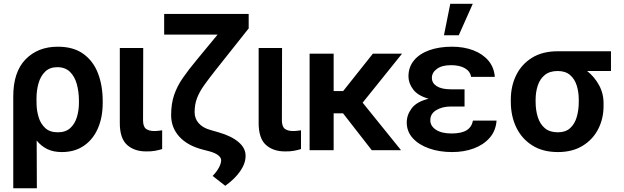

<svg xmlns="http://www.w3.org/2000/svg" viewBox="-20 -802 3331 1025"><path d="M50.8 203.1V-285.6Q50.3 -417 116.2 -484.9Q182.1 -552.7 288.6 -552.7Q372.1 -552.7 425 -514.4Q478 -476.1 503.2 -410.4Q528.3 -344.7 528.3 -262.7V-252.9Q528.3 -174.8 502.2 -115.7Q476.1 -56.6 427.2 -23.4Q378.4 9.8 310.5 9.8Q264.6 9.8 231.9 -6.3Q199.2 -22.5 175.8 -51.8L176.8 203.1ZM175.3 -242.2Q176.3 -209.5 186.5 -175.5Q196.8 -141.6 221.2 -118.7Q245.6 -95.7 288.6 -95.7Q330.6 -95.7 355.2 -118.4Q379.9 -141.1 390.6 -177Q401.4 -212.9 401.4 -252.9V-262.7Q401.4 -312.5 389.9 -353.5Q378.4 -394.5 353 -418.9Q327.6 -443.4 286.1 -443.4Q245.6 -443.4 221.2 -419.7Q196.8 -396 185.8 -357.9Q174.8 -319.8 174.8 -276.4Z M619.6 -545.9H744.6L743.7 -158.7Q744.1 -124.5 760.5 -113.5Q776.9 -102.5 802.7 -102.5Q815.9 -102.5 827.1 -104Q838.4 -105.5 845.7 -106.4V-6.3Q829.6 -1 808.3 2.9Q787.1 6.8 761.7 6.3Q697.3 6.8 658.2 -28.6Q619.1 -64 619.6 -147Z M856.4 -727.5H1307.6V-650.4L1131.3 -428.2Q1095.7 -383.3 1070.6 -348.1Q1045.4 -313 1032.2 -279.1Q1019 -245.1 1019 -203.1Q1019 -168.9 1040.8 -144.3Q1062.5 -119.6 1102.5 -108.4L1149.9 -94.7Q1217.8 -74.7 1254.6 -42.5Q1291.5 -10.3 1291 29.8Q1291.5 69.3 1262.9 111.1Q1234.4 152.8 1182.6 189.9L1115.2 137.2Q1137.7 113.8 1148.9 92.3Q1160.2 70.8 1160.6 54.2Q1161.1 39.6 1144.8 26.9Q1128.4 14.2 1099.6 6.3L1060.5 -3.9Q980.5 -24.9 937 -72.8Q893.6 -120.6 893.6 -187Q893.6 -248.5 909.7 -295.4Q925.8 -342.3 956.3 -386.2Q986.8 -430.2 1030.3 -482.4L1141.6 -617.2H856.4Z M1360.8 -545.9H1485.8L1484.9 -158.7Q1485.4 -124.5 1501.7 -113.5Q1518.1 -102.5 1543.9 -102.5Q1557.1 -102.5 1568.4 -104Q1579.6 -105.5 1586.9 -106.4V-6.3Q1570.8 -1 1549.6 2.9Q1528.3 6.8 1502.9 6.3Q1438.5 6.8 1399.4 -28.6Q1360.4 -64 1360.8 -147Z M1761.2 -515.6V-315.9H1812L1970.7 -515.6H2126.5L1916 -253.9L2121.1 0H1964.8L1811.5 -196.8H1761.2V0H1632.8V-515.6Z M2460 -285.2V-233.4H2387.2Q2341.3 -233.4 2309.1 -214.1Q2276.9 -194.8 2277.3 -159.7Q2276.9 -129.9 2306.9 -109.6Q2336.9 -89.4 2390.1 -89.4Q2443.8 -89.4 2471.2 -106.7Q2498.5 -124 2504.9 -158.2H2630.9Q2627 -104 2594.5 -66.7Q2562 -29.3 2509.8 -9.8Q2457.5 9.8 2394 9.8Q2325.2 9.8 2270.3 -9.8Q2215.3 -29.3 2183.3 -64.7Q2151.4 -100.1 2151.4 -148.4Q2151.4 -188.5 2178 -223.9Q2204.6 -259.3 2268.1 -274.9Q2210 -291.5 2185.3 -325Q2160.6 -358.4 2160.6 -394Q2160.6 -444.3 2190.4 -480Q2220.2 -515.6 2272.7 -534.2Q2325.2 -552.7 2393.1 -552.7Q2456.5 -552.7 2506.8 -533.4Q2557.1 -514.2 2587.4 -478.3Q2617.7 -442.4 2621.6 -391.6H2495.1Q2489.7 -421.9 2461.4 -438Q2433.1 -454.1 2387.7 -454.1Q2339.4 -454.1 2312.5 -434.3Q2285.6 -414.6 2285.6 -386.2Q2285.6 -358.4 2311.8 -341.8Q2337.9 -325.2 2387.2 -325.2H2460ZM2350.1 -613.8 2383.8 -781.7H2503.9L2429.2 -613.8Z M2707 -258.8V-269.5Q2707 -343.3 2736.3 -401.9Q2765.6 -460.4 2821.3 -494.4Q2877 -528.3 2957 -528.3H3241.7V-422.9H3114.3Q3152.8 -393.1 3177.7 -347.9Q3202.6 -302.7 3202.1 -249V-238.3Q3202.6 -170.4 3174.1 -114Q3145.5 -57.6 3090.8 -23.9Q3036.1 9.8 2958.5 9.8Q2877.9 9.8 2821.8 -25.6Q2765.6 -61 2736.3 -121.6Q2707 -182.1 2707 -258.8ZM2839.4 -269.5V-258.8Q2839.4 -213.9 2851.1 -176.8Q2862.8 -139.6 2888.7 -117.7Q2914.6 -95.7 2958.5 -95.7Q2999 -95.7 3023.4 -117.7Q3047.9 -139.6 3058.8 -176.8Q3069.8 -213.9 3069.8 -258.8V-269.5Q3069.8 -311 3058.8 -345.7Q3047.9 -380.4 3023.2 -401.6Q2998.5 -422.9 2957.5 -422.9H2957Q2914.6 -422.9 2888.7 -401.9Q2862.8 -380.9 2851.1 -345.9Q2839.4 -311 2839.4 -269.5Z"/></svg>

Font: Inter Display Semi Bold
Style: Regular
Weight: 600
Designer: Rasmus Andersson
Foundry: rsms
Version: Version 4.000;git-37864ae